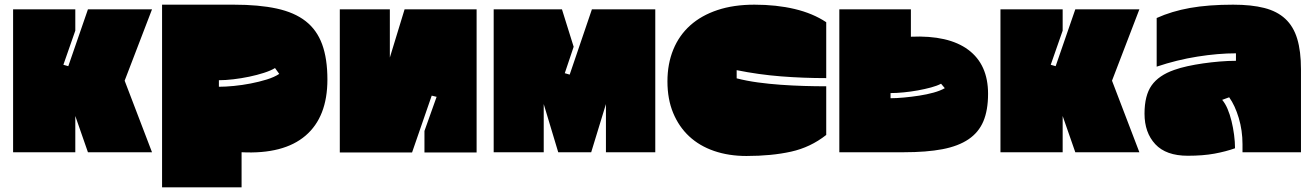

<svg xmlns="http://www.w3.org/2000/svg" viewBox="-20 -607 5609 821"><path d="M302 44H36V-567H302V-476L251 -330L272 -324L356 -567H630L513 -262L630 44H356L302 -111Z M980 -587Q1087 -587 1163 -570.5Q1239 -554 1287 -516.5Q1335 -479 1357.5 -417.5Q1380 -356 1380 -267Q1380 -107 1286.5 -27Q1193 53 1013 44V194H673V-587ZM1156 -316Q1138 -305 1108.5 -295.5Q1079 -286 1045.5 -279Q1012 -272 978 -268Q944 -264 916 -264V-236Q944 -236 980 -239.5Q1016 -243 1052 -250Q1088 -257 1120.5 -267Q1153 -277 1174 -291Z M2018 45H1795V-47L1847 -193L1826 -198L1742 45H1433V-567H1647V-361L1710 -567H2018Z M2433 -407 2395 -294 2416 -288 2511 -567H2782V44H2571V-162L2508 44H2367L2305 -162V44H2091V-567H2383Z M2834 -259Q2834 -334 2859 -395Q2884 -456 2931.5 -498.5Q2979 -541 3048 -564Q3117 -587 3206 -587Q3300 -587 3378 -568.5Q3456 -550 3513 -512V-273Q3414 -273 3319 -280.5Q3224 -288 3130 -307V-272Q3173 -261 3221 -254.5Q3269 -248 3318.5 -244.5Q3368 -241 3417.5 -239.5Q3467 -238 3513 -238V-30Q3446 23 3362.5 41.5Q3279 60 3172 60Q3096 60 3033.5 38.5Q2971 17 2927 -24Q2883 -65 2858.5 -124Q2834 -183 2834 -259Z M3845 44H3569V-567H3875V-450Q4036 -457 4120.5 -394Q4205 -331 4205 -206Q4205 -136 4185 -88.5Q4165 -41 4121.5 -11.5Q4078 18 4010 31Q3942 44 3845 44ZM4020 -230 4004 -249Q3987 -240 3961 -233Q3935 -226 3905 -220.5Q3875 -215 3844 -212Q3813 -209 3788 -209V-187Q3813 -187 3845.5 -190Q3878 -193 3910.5 -198Q3943 -203 3972 -211Q4001 -219 4020 -230Z M4524 44H4258V-567H4524V-476L4473 -330L4494 -324L4578 -567H4852L4735 -262L4852 44H4578L4524 -111Z M4874 -121Q4874 -199 4904.5 -242Q4935 -285 5001 -308Q5026 -317 5058 -324Q5090 -331 5125 -336Q5160 -341 5196 -344Q5232 -347 5265 -347V-379Q5189 -379 5100.5 -365Q5012 -351 4926 -322V-530Q4990 -559 5068.5 -573Q5147 -587 5253 -587Q5331 -587 5386 -573Q5441 -559 5476 -526.5Q5511 -494 5527 -441Q5543 -388 5543 -311V44H5293V10Q5293 -49 5277 -102.5Q5261 -156 5236 -191L5206 -180Q5219 -165 5229 -141.5Q5239 -118 5246 -89.5Q5253 -61 5257 -30.5Q5261 0 5261 27Q5222 41 5173 50Q5124 59 5059 59Q4966 59 4920 9.5Q4874 -40 4874 -121Z"/></svg>

Font: ChangwonDangamAsac Bold
Style: Regular
Weight: 700
Designer: Choi Chi-young, Lee Youngbeen, Kim Jungjin, Yoon Jihee, Han Dohee
Foundry: YoonDesign Inc.
Version: Version 1.010;Build 20210623